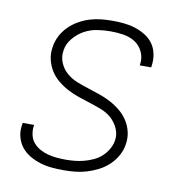

<svg xmlns="http://www.w3.org/2000/svg" viewBox="-66 -591 632 661"><g transform="rotate(10 250.0 -260.0)"><path d="M198 8Q176 8 155.5 6Q135 4 115.5 -2Q96 -8 78.5 -18.5Q61 -29 49 -44.5Q37 -60 32 -80Q27 -100 31 -122L32 -128H72L71 -124Q69 -108 72.5 -92.5Q76 -77 85.5 -66Q95 -55 108 -47.5Q121 -40 136 -36Q151 -32 167 -30.5Q183 -29 199 -29Q214 -29 230 -30.5Q246 -32 261.5 -36Q277 -40 293 -47Q309 -54 321.5 -65Q334 -76 343 -91Q352 -106 355 -122Q359 -144 350 -164.5Q341 -185 325.5 -199Q310 -213 290 -221Q270 -229 249 -235.5Q228 -242 207.5 -249Q187 -256 168 -266Q149 -276 132.5 -289.5Q116 -303 105 -320.5Q94 -338 89 -359.5Q84 -381 88 -404Q91 -424 100.5 -442.5Q110 -461 125 -476Q140 -491 158.5 -501.5Q177 -512 196.5 -518Q216 -524 236 -526Q256 -528 275 -528Q296 -528 316 -526Q336 -524 355 -518Q374 -512 391 -501.5Q408 -491 419 -475.5Q430 -460 434 -440Q438 -420 435 -399L434 -393H394L395 -398Q398 -421 388.5 -441Q379 -461 361 -472.5Q343 -484 320.5 -487.5Q298 -491 275 -491Q253 -491 229.5 -487.5Q206 -484 184.5 -472.5Q163 -461 146.5 -441Q130 -421 127 -399Q123 -376 131.5 -355.5Q140 -335 156 -321Q172 -307 192 -299Q212 -291 232.5 -284.5Q253 -278 273.5 -271Q294 -264 313 -254Q332 -244 348.5 -230.5Q365 -217 376.5 -199.5Q388 -182 393 -160.5Q398 -139 394 -116Q391 -96 380.5 -77Q370 -58 354 -43Q338 -28 318.5 -18Q299 -8 279 -2Q259 4 238.5 6Q218 8 198 8Z"/></g></svg>

Font: Iosevka Curly Extralight
Style: Italic
Weight: 200
Italic angle: -9°
Monospace: yes
Designer: Belleve Invis
Foundry: Belleve Invis
Version: Version 22.1.2; ttfautohint (v1.8.4)